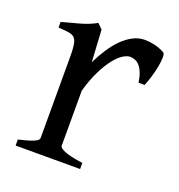

<svg xmlns="http://www.w3.org/2000/svg" viewBox="-94 -548 584 627"><g transform="rotate(20 198.0 -234.5)"><path d="M376 -450.7Q380.4 -447.8 380.1 -433.6Q379.9 -419.4 376.2 -400.9Q372.6 -382.3 366.7 -362.8Q360.8 -343.3 355 -330.1H334Q331.1 -349.6 325.7 -363.3Q320.3 -377 313.2 -385Q306.2 -393.1 297.6 -396.7Q289.1 -400.4 279.8 -400.4Q269 -400.4 254.6 -391.4Q240.2 -382.3 225.1 -363Q210 -343.8 195.1 -313.7Q180.2 -283.7 168.5 -242.2V-50.8Q168.5 -43.5 186.8 -35.6Q205.1 -27.8 251 -21V0H26.9V-21Q59.1 -28.3 77.1 -35.4Q95.2 -42.5 95.2 -50.8V-335Q95.2 -351.1 94.2 -362.1Q93.3 -373 91.8 -379.9Q90.3 -386.7 88.1 -390.6Q85.9 -394.5 84 -397Q80.6 -400.4 76.4 -402.6Q72.3 -404.8 65.7 -406.2Q59.1 -407.7 49.8 -408.4Q40.5 -409.2 26.9 -410.2V-429.7Q58.6 -438 89.1 -446.5Q119.6 -455.1 144 -468.8L161.1 -451.7L167.5 -340.8Q180.7 -367.7 196 -391.1Q211.4 -414.6 229 -431.9Q246.6 -449.2 265.9 -459Q285.2 -468.8 306.2 -468.8Q321.8 -468.8 339.8 -464.8Q357.9 -460.9 376 -450.7Z"/></g></svg>

Font: GentiumAlt
Style: Regular
Weight: 400
Designer: J. Victor Gaultney
Version: Version 1.02; 2005; OFL release